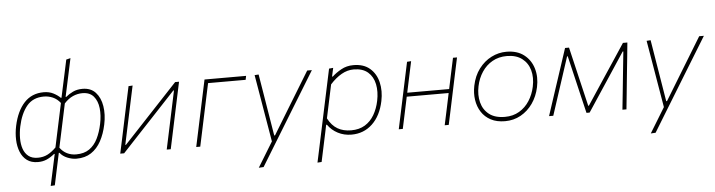

<svg xmlns="http://www.w3.org/2000/svg" viewBox="-52 -986 5310 1426"><g transform="rotate(-5 2602.5 -272.5)"><path d="M275 194Q287 138 298.5 85.2Q310 32.5 322.5 -26.5L325.5 -40.5H320.5Q290.5 -16 261.5 -3.5Q232.5 9 197 9Q147 9 115 -15Q83 -39 66.8 -79.5Q50.5 -120 48.8 -170Q47 -220 58 -272Q81.5 -382 138 -443Q194.5 -504 283.5 -504Q324.5 -504 355.8 -487.8Q387 -471.5 407 -451.5H412L421 -493.5Q435 -558 447.8 -617.5Q460.5 -677 472 -731L504 -739Q491 -678 478.2 -618.5Q465.5 -559 451.5 -494.5L443 -455H448Q470 -474 501 -489Q532 -504 572.5 -504Q634.5 -504 670.2 -465Q706 -426 716.2 -362.8Q726.5 -299.5 711 -226Q696.5 -157 667.8 -104Q639 -51 593.8 -21Q548.5 9 483.5 9Q451 9 416.2 -5.2Q381.5 -19.5 361.5 -45.5H356.5L352.5 -27Q340 31 329 83.2Q318 135.5 306 192ZM199 -23Q239 -23 271 -39.2Q303 -55.5 335 -87.5L404.5 -413.5Q380 -444.5 348.2 -458.2Q316.5 -472 282 -472Q200 -472 154.2 -416.2Q108.5 -360.5 88.5 -266Q79 -221 79 -177.5Q79 -134 91 -99.2Q103 -64.5 129.2 -43.8Q155.5 -23 199 -23ZM484 -23Q544 -23 582.8 -50.2Q621.5 -77.5 644.8 -124.8Q668 -172 680.5 -232Q694 -295 687.8 -349.8Q681.5 -404.5 652.8 -438.2Q624 -472 569 -472Q533 -472 498.5 -456.8Q464 -441.5 433 -407.5L364 -83.5Q385.5 -53.5 416.5 -38.2Q447.5 -23 484 -23Z M810.5 0Q822.5 -56.5 833.8 -108.8Q845 -161 857.5 -221L868 -270.5Q881 -332 892.2 -385Q903.5 -438 915.5 -494L946 -496Q934 -439.5 922.5 -385.8Q911 -332 898 -270.5L853.5 -61.5H858.5L1038 -253.5Q1093 -312.5 1150 -373.2Q1207 -434 1263 -494H1292Q1280 -438 1268.8 -385Q1257.5 -332 1244.5 -270.5L1234 -221Q1221.5 -161 1210.2 -108.8Q1199 -56.5 1187 0H1157Q1169 -56.5 1180.2 -108.8Q1191.5 -161 1204 -221L1249 -433H1244L1067.5 -244Q1011.5 -184.5 954 -122.8Q896.5 -61 839.5 0Z M1377 0Q1389 -56.5 1400.2 -108.8Q1411.5 -161 1424 -221L1434.5 -270.5Q1447.5 -332 1458.8 -385Q1470 -438 1482 -494H1792L1786 -465H1506Q1495.5 -416.5 1485.8 -371Q1476 -325.5 1464.5 -270.5L1454 -221Q1441.5 -161 1430.2 -108.8Q1419 -56.5 1407 0Z M1826.5 194Q1854.5 148 1883.5 100.8Q1912.5 53.5 1940.5 7.5Q1932.5 -40.5 1924 -90Q1915.5 -139.5 1907.5 -187L1892.5 -276Q1883.5 -329.5 1874 -385.2Q1864.5 -441 1855.5 -494L1885.5 -496Q1897.5 -423.5 1908.8 -355Q1920 -286.5 1932 -214L1961.5 -35H1967.5L2077.5 -215.5Q2121 -287 2163 -355.5Q2205 -424 2247.5 -494H2282.5Q2258 -454 2235.2 -416.8Q2212.5 -379.5 2185 -334.8Q2157.5 -290 2119.5 -228L2034.5 -89Q1976 6.5 1935.8 72.2Q1895.5 138 1862.5 192Z M2264 194Q2276 137.5 2287.5 84.5Q2299 31.5 2311.5 -28.5L2363 -271Q2372.5 -315.5 2384.8 -373.2Q2397 -431 2410.5 -494L2441.5 -497L2427.5 -433H2433.5Q2460.5 -458.5 2501 -481.2Q2541.5 -504 2592.5 -504Q2669 -504 2715 -464.2Q2761 -424.5 2776.5 -359.8Q2792 -295 2776.5 -220Q2754 -112 2690 -51.5Q2626 9 2534.5 9Q2479 9 2433 -15Q2387 -39 2358.5 -80H2352.5L2342 -28.5Q2329.5 31 2318.2 83.2Q2307 135.5 2295 192ZM2534.5 -23Q2595 -23 2637.8 -49.2Q2680.5 -75.5 2707 -121Q2733.5 -166.5 2745.5 -224Q2759.5 -292 2748 -348.2Q2736.5 -404.5 2697.8 -438.2Q2659 -472 2591.5 -472Q2544.5 -472 2500.8 -447Q2457 -422 2415.5 -376L2362.5 -127Q2391 -72.5 2433.5 -47.8Q2476 -23 2534.5 -23Z M2887 0Q2899 -56.5 2910.2 -108.8Q2921.5 -161 2934 -221L2944.5 -270.5Q2957.5 -332 2968.8 -385Q2980 -438 2992 -494L3022.5 -496Q3010.5 -439.5 2999 -385.8Q2987.5 -332 2974.5 -270.5L2973.5 -265H3286L3287 -270.5Q3300 -332 3311.2 -385Q3322.5 -438 3334.5 -494H3364.5Q3352.5 -438 3341.2 -385Q3330 -332 3317 -270.5L3306.5 -221Q3294 -161 3282.8 -108.8Q3271.5 -56.5 3259.5 0H3229.5Q3241.5 -56.5 3252.8 -108.8Q3264 -161 3276.5 -221L3279.5 -236H2967L2964 -221Q2951.5 -161 2940.2 -108.8Q2929 -56.5 2917 0Z M3679 9Q3617.5 9 3573.5 -14.2Q3529.5 -37.5 3503.8 -77.5Q3478 -117.5 3470.5 -168Q3463 -218.5 3474 -273Q3489 -346.5 3528.2 -398.2Q3567.5 -450 3621 -477Q3674.5 -504 3733 -504Q3813 -504 3864 -464.5Q3915 -425 3934 -360.8Q3953 -296.5 3937 -222Q3922.5 -154 3886 -102Q3849.5 -50 3796.5 -20.5Q3743.5 9 3679 9ZM3681 -23Q3742 -23 3788.2 -50.5Q3834.5 -78 3864.2 -124.5Q3894 -171 3906 -228Q3920.5 -296 3905 -351.2Q3889.5 -406.5 3846 -439.2Q3802.5 -472 3733 -472Q3672.5 -472 3625.5 -445.2Q3578.5 -418.5 3547.8 -372Q3517 -325.5 3505 -267Q3491.5 -202.5 3505.8 -146.8Q3520 -91 3563.5 -57Q3607 -23 3681 -23Z M4007.5 0Q4025.5 -55 4042.5 -106.8Q4059.5 -158.5 4076.5 -210L4099 -278Q4116.5 -331.5 4134.5 -386Q4152.5 -440.5 4170 -494H4199.5Q4212.5 -438.5 4226 -381.8Q4239.5 -325 4252.5 -269.5L4304 -51.5H4309L4453 -269.5Q4490.5 -326 4527.8 -382.2Q4565 -438.5 4601.5 -494H4634.5Q4629.5 -441.5 4623.8 -385.2Q4618 -329 4612.5 -276.5L4605.5 -207.5Q4600.5 -156.5 4595.2 -104.5Q4590 -52.5 4584.5 0H4554.5Q4561.5 -65 4568.2 -130.8Q4575 -196.5 4581.5 -261.5L4599 -430.5H4594L4476 -251.5Q4434.5 -188.5 4393 -125.8Q4351.5 -63 4310 0H4286.5Q4271.5 -63 4256.5 -126Q4241.5 -189 4227 -251L4184.5 -430.5H4179.5L4125 -263.5Q4103.5 -198 4082 -131.8Q4060.5 -65.5 4039 0Z M4749 194Q4777 148 4806 100.8Q4835 53.5 4863 7.5Q4855 -40.5 4846.5 -90Q4838 -139.5 4830 -187L4815 -276Q4806 -329.5 4796.5 -385.2Q4787 -441 4778 -494L4808 -496Q4820 -423.5 4831.2 -355Q4842.5 -286.5 4854.5 -214L4884 -35H4890L5000 -215.5Q5043.5 -287 5085.5 -355.5Q5127.5 -424 5170 -494H5205Q5180.5 -454 5157.8 -416.8Q5135 -379.5 5107.5 -334.8Q5080 -290 5042 -228L4957 -89Q4898.5 6.5 4858.2 72.2Q4818 138 4785 192Z"/></g></svg>

Font: Commissioner Thin
Style: Italic
Weight: 100
Italic angle: -12°
Designer: Kostas Bartsokas
Foundry: Kostas Bartsokas
Version: Version 1.000; ttfautohint (v1.8.3)